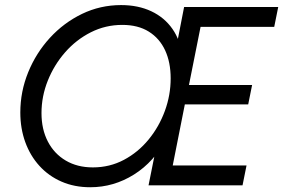

<svg xmlns="http://www.w3.org/2000/svg" viewBox="-20 -748 1143 775"><path d="M344.2 7.8Q280.3 7.8 228.3 -14.9Q176.3 -37.6 139.2 -78.4Q102.1 -119.1 82 -174.3Q62 -229.5 62 -293.9Q62 -378.4 93.8 -456.3Q125.5 -534.2 181.4 -595.2Q237.3 -656.2 311 -691.9Q384.8 -727.5 468.8 -727.5Q537.6 -727.5 590.6 -702.6Q643.6 -677.7 676 -631.3Q708.5 -585 715.3 -520.5L685.1 -524.4L723.1 -719.7H1103L1086.9 -639.6H789.6L742.7 -404.8H997.6L981.9 -326.7H726.1L677.2 -80.1H975.1L959 0H579.6L618.7 -195.3L652.8 -190.4Q602.5 -94.7 520.8 -43.5Q439 7.8 344.2 7.8ZM355 -72.3Q422.9 -72.3 480.2 -102.8Q537.6 -133.3 579.8 -184.8Q622.1 -236.3 645.5 -300.3Q668.9 -364.3 668.9 -431.6Q668.9 -496.6 646.5 -544.9Q624 -593.3 580.6 -620.4Q537.1 -647.5 473.6 -647.5Q405.8 -647.5 346.7 -617.7Q287.6 -587.9 242.9 -536.9Q198.2 -485.8 172.9 -422.4Q147.5 -358.9 147.5 -291.5Q147.5 -226.1 173.1 -176.8Q198.7 -127.4 245.4 -99.9Q292 -72.3 355 -72.3Z"/></svg>

Font: Reddit Sans
Style: Italic
Weight: 400
Italic angle: -11.25°
Designer: Stephen Hutchings
Version: Version 1.013